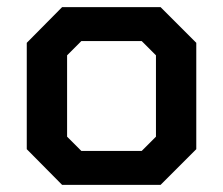

<svg xmlns="http://www.w3.org/2000/svg" viewBox="-20 -518 625 538"><path d="M55 -100V-398L154 -498H430L530 -398V-100L430 0H154ZM377 -95 417 -135V-363L377 -403H208L168 -363V-135L208 -95Z"/></svg>

Font: Chakra Petch SemiBold
Style: Regular
Weight: 600
Designer: Katatrad Aksorn Co.,Ltd.
Foundry: Cadson Demak Co.,Ltd.
Version: Version 1.000; ttfautohint (v1.6)